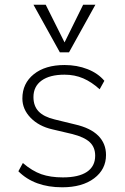

<svg xmlns="http://www.w3.org/2000/svg" viewBox="-20 -788 532 815"><path d="M58 -61 77 -96Q117 -62 155.5 -48.5Q194 -35 247 -35Q314 -35 349 -58.5Q384 -82 384 -127Q384 -163 361 -184.5Q338 -206 287 -219L202 -239Q145 -252 110 -288Q75 -324 75 -370Q75 -434 123.5 -473Q172 -512 254 -512Q307 -512 351.5 -494.5Q396 -477 423 -445L403 -409Q369 -440 333 -455.5Q297 -471 254 -471Q191 -471 156.5 -446Q122 -421 122 -376Q122 -338 144 -315Q166 -292 212 -281L298 -260Q364 -245 397 -212Q430 -179 430 -130Q430 -69 379.5 -31Q329 7 244 7Q126 7 58 -61ZM333 -768H385L273 -566H234L122 -768H174L254 -608Z"/></svg>

Font: MuliDisplayVN ExtraLight
Style: Regular
Weight: 200
Designer: Vernon Adams
Foundry: Vernon Adams
Version: Version 2.100